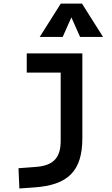

<svg xmlns="http://www.w3.org/2000/svg" viewBox="-20 -815 626 1069"><path d="M87.9 234.4 170.9 228.5C357.9 215.3 438.5 138.7 438.5 -45.9V-517.6H128.9V-410.6H317.9V-30.3C317.9 63.5 276.9 106.9 180.7 114.3L83 121.6ZM201.2 -609.4H329.1L377.4 -718.3L425.8 -609.4H553.7L436.5 -794.9H318.4Z"/></svg>

Font: Cascadia Mono SemiBold
Style: Regular
Weight: 600
Monospace: yes
Designer: Aaron Bell
Foundry: Saja Typeworks
Version: Version 2404.023